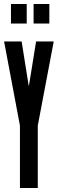

<svg xmlns="http://www.w3.org/2000/svg" viewBox="-20 -943 303 963"><path d="M80 0H169.5V-313L249.5 -735H161L126 -518.5L125 -513H124L123 -518.5L88.5 -735H0.5L80 -313ZM148.5 -825H227.5V-923H148.5ZM35 -825H114V-923H35Z"/></svg>

Font: League Gothic SemiCondensed
Style: Regular
Weight: 400
Width: 4
Designer: The League of Moveable Type
Version: Version 1.600; ttfautohint (v1.8.3)